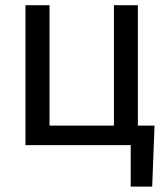

<svg xmlns="http://www.w3.org/2000/svg" viewBox="-20 -548 632 725"><path d="M76.2 0H473.6V156.7H554.7L563.5 -73.7H500.5V-528.3H410.2V-73.7H167V-528.3H76.2Z"/></svg>

Font: Roboto
Style: Regular
Weight: 400
Designer: Google
Version: Version 2.137; 2017